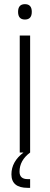

<svg xmlns="http://www.w3.org/2000/svg" viewBox="-20 -734 240 924"><path d="M75 0V-563H125V0Q74 38 74 92Q74 128 113 128H125V170H113Q35 170 35 105Q35 44 93 0ZM133 -677Q133 -640 100 -640Q67 -640 67 -677Q67 -714 100 -714Q133 -714 133 -677Z"/></svg>

Font: Khand Light
Style: Regular
Weight: 300
Designer: Devanagari: Sanchit Sawaria, Jyotish Sonowal; Latin: Satya Rajpurohit
Foundry: Indian Type Foundry
Version: Version 1.101;PS 1.0;hotconv 1.0.78;makeotf.lib2.5.61930; tt